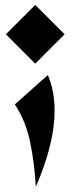

<svg xmlns="http://www.w3.org/2000/svg" viewBox="-20 -547 289 766"><path d="M39.1 -130.4 170.9 -247.6Q197.8 -184.1 197.8 -105.5Q197.8 25.4 123 198.2Q117.7 104 100.1 19.3Q82.5 -65.4 39.1 -130.4ZM120.6 -527.3 237.8 -410.2 120.6 -293 3.4 -410.2Z"/></svg>

Font: UnifrakturCook
Style: Bold
Weight: 700
Designer: j. 'mach' wust
Version: Version 2011-09-01